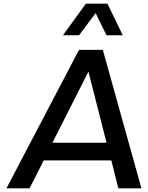

<svg xmlns="http://www.w3.org/2000/svg" viewBox="-20 -1020 802 1040"><path d="M498 -949 408 -829H321L445 -1000H562L645 -829H557ZM621 0 583 -151H217L140 0H15L408 -750H537L746 0ZM264 -247H557L459 -632Z"/></svg>

Font: Orkney Medium
Style: MediumItalic
Weight: 500
Designer: Samuel Oakes and Alfredo Marco Pradil
Foundry: Alfredo Marco Pradil
Version: 1.0; ttfautohint (v1.5)